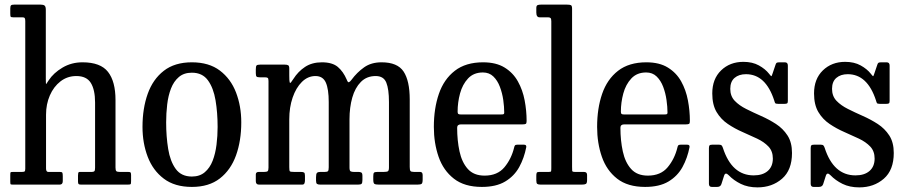

<svg xmlns="http://www.w3.org/2000/svg" viewBox="-20 -800 3930 832"><path d="M76.5 -725H37Q27.5 -725 26 -728Q24.5 -731 24.5 -742.5V-763Q24.5 -773.5 27.8 -776.8Q31 -780 41.5 -780H156Q168 -780 173.2 -775.8Q178.5 -771.5 178.5 -757.5V-459Q178.5 -433.5 180.2 -435.8Q182 -438 191 -452Q212 -484 250.8 -507Q289.5 -530 337.5 -530Q415.5 -530 448 -488.5Q480.5 -447 480.5 -366.5V-74Q480.5 -61.5 484.2 -58.2Q488 -55 499 -55H535.5Q544 -55 546 -52.2Q548 -49.5 548 -41V-15.5Q548 -3.5 545.8 -1.8Q543.5 0 532 0H331.5Q323 0 320.5 -2.5Q318 -5 318 -14V-39Q318 -45.5 319 -50.2Q320 -55 326 -55H378Q385.5 -55 388.8 -58Q392 -61 392 -73V-355.5Q392 -411 373.5 -440.8Q355 -470.5 311 -470.5Q272 -470.5 242.2 -447.5Q212.5 -424.5 196 -386.5Q179.5 -348.5 179.5 -303V-70Q179.5 -55 189 -55H239Q248 -55 250 -51.8Q252 -48.5 252 -36.5V-15Q252 0 238.5 0H37.5Q27.5 0 26 -1.5Q24.5 -3 24.5 -13.5V-41.5Q24.5 -51 25.8 -53Q27 -55 37 -55H74.5Q83 -55 86.2 -56.8Q89.5 -58.5 89.5 -69V-708.5Q89.5 -718.5 87 -721.8Q84.5 -725 76.5 -725Z M597.5 -250Q597.5 -330 620 -393.2Q642.5 -456.5 689.8 -493.2Q737 -530 811.5 -530Q885.5 -530 932.8 -494.2Q980 -458.5 1002.8 -399.2Q1025.5 -340 1025.5 -270Q1025.5 -190 1002.8 -126.8Q980 -63.5 932.8 -26.8Q885.5 10 811.5 10Q737 10 689.8 -25.8Q642.5 -61.5 620 -120.8Q597.5 -180 597.5 -250ZM700 -270Q700 -208 708.8 -154.5Q717.5 -101 741.5 -68Q765.5 -35 811.5 -35Q845.5 -35 867.5 -53.8Q889.5 -72.5 901.5 -103.5Q913.5 -134.5 918.2 -172.8Q923 -211 923 -250Q923 -312 914 -365.5Q905 -419 881 -452Q857 -485 811.5 -485Q777 -485 755 -466.2Q733 -447.5 721 -416.5Q709 -385.5 704.5 -347.2Q700 -309 700 -270Z M1088.5 -15V-44Q1088.5 -55 1101.5 -55H1125Q1136 -55 1139.8 -58.2Q1143.5 -61.5 1143.5 -74V-449Q1143.5 -460 1140 -462.5Q1136.5 -465 1127 -465H1106Q1095.5 -465 1092 -468Q1088.5 -471 1088.5 -483V-499Q1088.5 -512 1091.5 -516Q1094.5 -520 1107.5 -520H1213.5Q1224 -520 1228.8 -517.2Q1233.5 -514.5 1233.5 -503V-473Q1233.5 -449.5 1235.2 -443.8Q1237 -438 1241 -443.2Q1245 -448.5 1251 -457.5Q1271.5 -490 1301.8 -510Q1332 -530 1375 -530Q1420 -530 1443.8 -510Q1467.5 -490 1482.5 -455Q1487.5 -441.5 1492.2 -443.8Q1497 -446 1503 -454Q1527 -486.5 1557.8 -508.2Q1588.5 -530 1633.5 -530Q1702.5 -530 1729 -489.8Q1755.5 -449.5 1755.5 -369V-77Q1755.5 -63.5 1758.5 -59.2Q1761.5 -55 1774 -55H1800.5Q1811.5 -55 1811.5 -41V-22Q1811.5 -7 1807 -3.5Q1802.5 0 1788.5 0H1622.5Q1607.5 0 1602.5 -3.2Q1597.5 -6.5 1597.5 -22V-36Q1597.5 -48 1600.5 -51.5Q1603.5 -55 1615.5 -55H1642.5Q1656.5 -55 1661 -58Q1665.5 -61 1665.5 -75V-358Q1665.5 -413.5 1654 -442Q1642.5 -470.5 1608 -470.5Q1569 -470.5 1543.8 -445Q1518.5 -419.5 1506.5 -377Q1494.5 -334.5 1494.5 -283V-74Q1494.5 -60 1499.5 -57.5Q1504.5 -55 1513.5 -55H1533.5Q1540.5 -55 1545.5 -52.5Q1550.5 -50 1550.5 -38V-20Q1550.5 -8 1547.2 -4Q1544 0 1531.5 0H1368.5Q1358 0 1353.8 -3Q1349.5 -6 1349.5 -17V-32Q1349.5 -46.5 1353.5 -50.8Q1357.5 -55 1368 -55H1387.5Q1397.5 -55 1401 -58.2Q1404.5 -61.5 1404.5 -75V-358Q1404.5 -413.5 1392 -442Q1379.5 -470.5 1347 -470.5Q1314 -470.5 1288.2 -445Q1262.5 -419.5 1248 -377Q1233.5 -334.5 1233.5 -283V-76Q1233.5 -60.5 1236 -57.8Q1238.5 -55 1254.5 -55H1283.5Q1294 -55 1297.8 -52.2Q1301.5 -49.5 1301.5 -38V-18Q1301.5 -11 1299.2 -5.5Q1297 0 1289.5 0H1102.5Q1088.5 0 1088.5 -15Z M1860 -250Q1860 -330 1881.8 -393.2Q1903.5 -456.5 1950.8 -493.2Q1998 -530 2073.5 -530Q2130 -530 2166.8 -507.2Q2203.5 -484.5 2224.2 -447.2Q2245 -410 2253.5 -365Q2262 -320 2262 -275.5Q2262 -265.5 2258.2 -263.2Q2254.5 -261 2244 -261H1977.5Q1961 -261 1961 -246.5Q1961 -191.5 1971.2 -144Q1981.5 -96.5 2007.2 -67.8Q2033 -39 2080 -39Q2135.5 -39 2165.8 -75.2Q2196 -111.5 2208 -161Q2209 -166.5 2211.5 -169.8Q2214 -173 2221.5 -173H2250.5Q2262 -173 2260.5 -162.5Q2251.5 -115.5 2230 -76.2Q2208.5 -37 2169.2 -13.5Q2130 10 2068 10Q1992.5 10 1946.8 -25.8Q1901 -61.5 1880.5 -120.8Q1860 -180 1860 -250ZM1977 -304H2150.5Q2160 -304 2162.5 -305.5Q2165 -307 2165 -312Q2165 -337 2160.8 -366.8Q2156.5 -396.5 2146.2 -423.8Q2136 -451 2118 -468.5Q2100 -486 2072.5 -486Q2032.5 -486 2008.2 -460Q1984 -434 1973.5 -395Q1963 -356 1963 -316.5Q1963 -309 1965.5 -306.5Q1968 -304 1977 -304Z M2354.5 -725H2318Q2304 -725 2304 -746V-765Q2304 -775.5 2309.5 -777.8Q2315 -780 2324.5 -780H2436.5Q2449.5 -780 2454.2 -777.5Q2459 -775 2459 -762V-77Q2459 -64 2459.5 -59.5Q2460 -55 2472 -55H2510.5Q2524 -55 2524 -42V-20Q2524 -6 2518.8 -3Q2513.5 0 2500.5 0H2323.5Q2312.5 0 2308.2 -3Q2304 -6 2304 -18V-38Q2304 -47 2305.8 -51Q2307.5 -55 2316.5 -55H2358.5Q2366.5 -55 2367.8 -57.5Q2369 -60 2369 -72V-708Q2369 -719 2365.5 -722Q2362 -725 2354.5 -725Z M2567.5 -250Q2567.5 -330 2589.2 -393.2Q2611 -456.5 2658.2 -493.2Q2705.5 -530 2781 -530Q2837.5 -530 2874.2 -507.2Q2911 -484.5 2931.8 -447.2Q2952.5 -410 2961 -365Q2969.5 -320 2969.5 -275.5Q2969.5 -265.5 2965.8 -263.2Q2962 -261 2951.5 -261H2685Q2668.5 -261 2668.5 -246.5Q2668.5 -191.5 2678.8 -144Q2689 -96.5 2714.8 -67.8Q2740.5 -39 2787.5 -39Q2843 -39 2873.2 -75.2Q2903.5 -111.5 2915.5 -161Q2916.5 -166.5 2919 -169.8Q2921.5 -173 2929 -173H2958Q2969.5 -173 2968 -162.5Q2959 -115.5 2937.5 -76.2Q2916 -37 2876.8 -13.5Q2837.5 10 2775.5 10Q2700 10 2654.2 -25.8Q2608.5 -61.5 2588 -120.8Q2567.5 -180 2567.5 -250ZM2684.5 -304H2858Q2867.5 -304 2870 -305.5Q2872.5 -307 2872.5 -312Q2872.5 -337 2868.2 -366.8Q2864 -396.5 2853.8 -423.8Q2843.5 -451 2825.5 -468.5Q2807.5 -486 2780 -486Q2740 -486 2715.8 -460Q2691.5 -434 2681 -395Q2670.5 -356 2670.5 -316.5Q2670.5 -309 2673 -306.5Q2675.5 -304 2684.5 -304Z M3335 -364.5Q3298 -478.5 3212.5 -478.5Q3182 -478.5 3163.2 -462.5Q3144.5 -446.5 3144.5 -415Q3144.5 -383.5 3163.8 -363.2Q3183 -343 3213.5 -327.8Q3244 -312.5 3278 -297.5Q3312 -282.5 3342.5 -262.8Q3373 -243 3392.5 -213Q3412 -183 3412 -137Q3412 -63 3368.8 -25.5Q3325.5 12 3262.5 12Q3221 12 3190 -3.2Q3159 -18.5 3138 -40.5Q3123 -56 3117.5 -38L3106 -2Q3102 10 3087.5 10H3064.5Q3052 10 3052 -3.5V-157.5Q3052 -166.5 3054.5 -169.8Q3057 -173 3066 -173H3096.5Q3104.5 -173 3107.5 -169.2Q3110.5 -165.5 3112.5 -159.5Q3151 -40 3246 -40Q3285 -40 3307 -59.2Q3329 -78.5 3329 -113Q3329 -145 3310 -165Q3291 -185 3261 -199.2Q3231 -213.5 3197.5 -228Q3164 -242.5 3134 -262.8Q3104 -283 3085.2 -314.5Q3066.5 -346 3066.5 -395Q3066.5 -458 3104.8 -495Q3143 -532 3201.5 -532Q3240.5 -532 3268.5 -516.5Q3296.5 -501 3312.5 -480.5Q3319.5 -471.5 3321.8 -470Q3324 -468.5 3328 -482L3340.5 -519Q3342.5 -526 3345.8 -528Q3349 -530 3358.5 -530H3381Q3394 -530 3394 -516V-362.5Q3394 -354.5 3391 -352.2Q3388 -350 3379.5 -350H3351.5Q3341 -350 3339 -353.5Q3337 -357 3335 -364.5Z M3776 -364.5Q3739 -478.5 3653.5 -478.5Q3623 -478.5 3604.2 -462.5Q3585.5 -446.5 3585.5 -415Q3585.5 -383.5 3604.8 -363.2Q3624 -343 3654.5 -327.8Q3685 -312.5 3719 -297.5Q3753 -282.5 3783.5 -262.8Q3814 -243 3833.5 -213Q3853 -183 3853 -137Q3853 -63 3809.8 -25.5Q3766.5 12 3703.5 12Q3662 12 3631 -3.2Q3600 -18.5 3579 -40.5Q3564 -56 3558.5 -38L3547 -2Q3543 10 3528.5 10H3505.5Q3493 10 3493 -3.5V-157.5Q3493 -166.5 3495.5 -169.8Q3498 -173 3507 -173H3537.5Q3545.5 -173 3548.5 -169.2Q3551.5 -165.5 3553.5 -159.5Q3592 -40 3687 -40Q3726 -40 3748 -59.2Q3770 -78.5 3770 -113Q3770 -145 3751 -165Q3732 -185 3702 -199.2Q3672 -213.5 3638.5 -228Q3605 -242.5 3575 -262.8Q3545 -283 3526.2 -314.5Q3507.5 -346 3507.5 -395Q3507.5 -458 3545.8 -495Q3584 -532 3642.5 -532Q3681.5 -532 3709.5 -516.5Q3737.5 -501 3753.5 -480.5Q3760.5 -471.5 3762.8 -470Q3765 -468.5 3769 -482L3781.5 -519Q3783.5 -526 3786.8 -528Q3790 -530 3799.5 -530H3822Q3835 -530 3835 -516V-362.5Q3835 -354.5 3832 -352.2Q3829 -350 3820.5 -350H3792.5Q3782 -350 3780 -353.5Q3778 -357 3776 -364.5Z"/></svg>

Font: Besley* Narrow
Style: Regular
Weight: 400
Width: 4
Designer: Owen Earl
Foundry: indestructible type*
Version: Version 3.000; ttfautohint (v1.8.3)